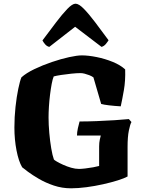

<svg xmlns="http://www.w3.org/2000/svg" viewBox="-20 -1020 810 1040"><path d="M365 0Q316 0 271.5 -15Q227 -30 191 -51Q155 -72 131 -90Q107 -108 100 -114Q81 -146 69.5 -205Q58 -264 58 -329Q58 -386 64 -441Q70 -496 79 -539Q88 -582 96 -601Q123 -625 167 -646Q211 -667 261 -684Q311 -701 354.5 -710.5Q398 -720 423 -720Q458 -720 503 -711Q548 -702 590 -685Q632 -668 658 -644Q660 -583 651 -531.5Q642 -480 634 -444Q600 -446 570.5 -449.5Q541 -453 528 -457L486 -601Q476 -608 463 -613Q450 -618 438 -621Q426 -624 416 -624Q396 -624 367 -621Q338 -618 311.5 -614Q285 -610 271 -606Q265 -592 260 -565.5Q255 -539 251 -506.5Q247 -474 245 -442Q243 -410 243 -384Q243 -345 247 -300Q251 -255 257.5 -216.5Q264 -178 272 -156Q274 -153 287.5 -145Q301 -137 322 -127.5Q343 -118 365.5 -111.5Q388 -105 408 -105Q420 -105 442 -107.5Q464 -110 485.5 -114Q507 -118 517 -121V-227Q517 -247 520.5 -263.5Q524 -280 526 -286H397Q397 -303 402 -326Q407 -349 411 -362Q454 -362 504.5 -364Q555 -366 602 -369Q649 -372 678 -375L692 -359Q685 -347 678 -313Q671 -279 671 -224V-64Q653 -54 618 -43Q583 -32 538.5 -22Q494 -12 448.5 -6Q403 0 365 0ZM247 -766Q234 -769 224.5 -780Q215 -791 210 -801Q249 -853 283 -898Q317 -943 344.5 -971.5Q372 -1000 389 -1000Q407 -1000 434 -972.5Q461 -945 495 -900Q529 -855 568 -802Q564 -795 554 -782.5Q544 -770 530 -766L387 -875Z"/></svg>

Font: Texturina Medium 12pt Black
Style: Regular
Weight: 900
Version: Version 1.002